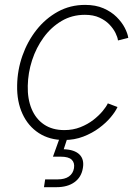

<svg xmlns="http://www.w3.org/2000/svg" viewBox="-20 -569 580 793"><path d="M244.6 9.3Q184.6 9.3 140.4 -19.3Q96.2 -47.9 72.8 -98.9Q49.3 -149.9 50.8 -216.8Q51.8 -279.3 72.5 -338.6Q93.3 -397.9 130.6 -445.3Q168 -492.7 219 -520.8Q270 -548.8 331.5 -548.8Q375 -548.8 407.5 -534.7Q439.9 -520.5 461.7 -498.8Q483.4 -477.1 495.4 -453.9Q507.3 -430.7 509.8 -412.6L467.3 -401.9Q465.8 -415 457 -432.9Q448.2 -450.7 431.9 -467.8Q415.5 -484.9 390.6 -496.3Q365.7 -507.8 330.6 -507.8Q277.3 -507.8 234.4 -482.4Q191.4 -457 160.4 -414.6Q129.4 -372.1 112.5 -320.1Q95.7 -268.1 94.7 -214.8Q93.3 -160.6 110.6 -119.1Q127.9 -77.6 162.1 -54.7Q196.3 -31.7 245.6 -31.7Q281.7 -31.7 312 -43.7Q342.3 -55.7 365.5 -73.7Q388.7 -91.8 404.1 -110.4Q419.4 -128.9 425.3 -142.1L465.3 -127Q457 -108.4 437.7 -85.2Q418.5 -62 389.6 -40.5Q360.8 -19 324.2 -4.9Q287.6 9.3 244.6 9.3ZM161.6 204.1 166.5 171.9H217.8Q247.6 171.9 264.6 159.9Q281.7 147.9 285.6 125.5Q289.1 103 276.1 90.6Q263.2 78.1 231 78.1H198.7L231.9 -14.2H258.8V0L243.2 47.4Q287.1 48.8 307.9 68.8Q328.6 88.9 322.3 125Q316.4 162.6 287.8 183.3Q259.3 204.1 212.9 204.1Z"/></svg>

Font: Inter 17pt ExtraLight
Style: Italic
Weight: 250
Italic angle: -9.3988°
Version: Version 4.001;git-66647c0bb